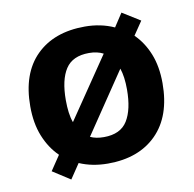

<svg xmlns="http://www.w3.org/2000/svg" viewBox="-73 -660 789 782"><g transform="rotate(-10 321.0 -269.0)"><path d="M594 -274Q594 -138 520.5 -64Q447 10 319 10Q254 10 201 -13L160 48L87 1L128 -60Q90 -97 68.5 -150.5Q47 -204 47 -274Q47 -410 120.5 -483Q194 -556 322 -556Q388 -556 443 -531L479 -586L553 -540L515 -484Q552 -448 573 -395.5Q594 -343 594 -274ZM194 -274Q194 -247 197 -223.5Q200 -200 207 -181L379 -434Q354 -447 320 -447Q252 -447 223 -402.5Q194 -358 194 -274ZM447 -274Q447 -327 435 -362L265 -110Q288 -99 321 -99Q390 -99 418.5 -145Q447 -191 447 -274Z"/></g></svg>

Font: Noto Sans Khmer UI
Style: Bold
Weight: 700
Designer: Danh Hong and the Monotype Design Team
Foundry: Monotype Imaging Inc.
Version: Version 2.002; ttfautohint (v1.8.4.7-5d5b)